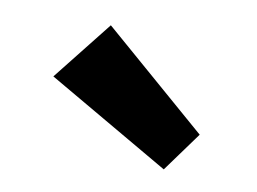

<svg xmlns="http://www.w3.org/2000/svg" viewBox="-42 -896 489 366"><g transform="rotate(10 202.5 -713.5)"><path d="M146.5 -840 55.5 -725 293.5 -587 349.5 -664Z"/></g></svg>

Font: Hussar
Style: BdSuprExt
Weight: 700
Foundry: Cannot Into Space Fonts
Version: Version 2.00